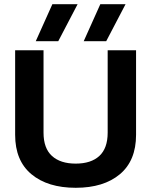

<svg xmlns="http://www.w3.org/2000/svg" viewBox="-20 -883 719 913"><path d="M150 -687 229 -863H349L257 -687ZM378 -687 457 -863H577L485 -687ZM340 10Q207 10 129.5 -54.5Q52 -119 52 -242V-644H187V-252Q187 -178 227 -141.5Q267 -105 340 -105Q413 -105 452.5 -141.5Q492 -178 492 -252V-644H627V-242Q627 -119 550 -54.5Q473 10 340 10Z"/></svg>

Font: Kanit Medium
Style: Regular
Weight: 500
Designer: Katatrad Team
Foundry: CadsonDemak
Version: Version 2.000; ttfautohint (v1.8.3)